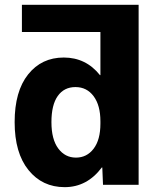

<svg xmlns="http://www.w3.org/2000/svg" viewBox="-20 -770 669 800"><path d="M396.5 -457H398.4V-636.7H71.3V-750H557.6V0H409.2L406.2 -72.3H404.3Q342.8 9.8 249.5 9.8Q156.2 9.8 98.6 -61.5Q41 -132.8 41 -261.2Q41 -389.6 97.2 -460Q153.3 -530.3 245.6 -530.3Q337.9 -530.3 396.5 -457ZM398.4 -254.9V-264.6Q398.4 -331.1 370.1 -369.1Q341.8 -407.2 294.4 -407.2Q247.1 -407.2 220.7 -370.1Q194.3 -333 194.3 -261.2Q194.3 -189.5 222.7 -151.4Q251 -113.3 296.4 -113.3Q341.8 -113.3 370.1 -150.4Q398.4 -187.5 398.4 -254.9Z"/></svg>

Font: GenEi M Gothic v2 Heavy
Style: Regular
Weight: 800
Version: Version 2.0